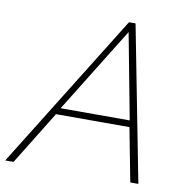

<svg xmlns="http://www.w3.org/2000/svg" viewBox="-121 -788 848 865"><g transform="rotate(10 303.5 -355.0)"><path d="M400 -710H430L568 0H531L484 -245H148L-3 0H-41ZM480 -275 406 -666 164 -275Z"/></g></svg>

Font: Raleway ExtraLight
Style: Italic
Weight: 200
Italic angle: -12°
Designer: Matt McInerney, Pablo Impallari, Rodrigo Fuenzalida
Foundry: Matt McInerney, Pablo Impallari, Rodrigo Fuenzalida
Version: Version 4.026